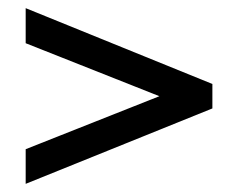

<svg xmlns="http://www.w3.org/2000/svg" viewBox="-20 -442 585 471"><path d="M43 9V-76L371 -206L43 -336V-422L501 -236V-176Z"/></svg>

Font: Junicode SmExp
Style: Bold
Weight: 700
Width: 6
Designer: Peter S. Baker
Version: Version 2.205; ttfautohint (v1.8.4)